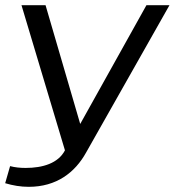

<svg xmlns="http://www.w3.org/2000/svg" viewBox="-32 -712 675 742"><path d="M79 10C186 10 258 -45 301 -123L623 -692H534L278 -233L144 -692H51L219 -131C193 -81 133 -63 67 -63C46 -63 26 -65 7 -70L-12 -4C18 5 48 10 79 10Z"/></svg>

Font: Cantarell
Style: Oblique
Weight: 400
Italic angle: -8°
Designer: Dave Crossland
Version: Version 0.024